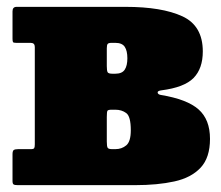

<svg xmlns="http://www.w3.org/2000/svg" viewBox="-20 -540 645 560"><path d="M69.5 -415H27Q19.5 -415 18 -417.2Q16.5 -419.5 16.5 -427V-507Q16.5 -520 28.5 -520H346.5Q452 -520 511.8 -492.5Q571.5 -465 571.5 -390Q571.5 -340 544.5 -312.5Q517.5 -285 450.5 -276.5Q439 -275 439.8 -269.8Q440.5 -264.5 449.5 -263Q525.5 -250.5 559 -221Q592.5 -191.5 592.5 -135Q592.5 -80 565 -50.8Q537.5 -21.5 488.5 -10.8Q439.5 0 374 0H32Q23 0 19.8 -2Q16.5 -4 16.5 -12V-90Q16.5 -100 20.2 -102.5Q24 -105 33 -105H70Q78 -105 79.8 -108Q81.5 -111 81.5 -119V-403Q81.5 -415 69.5 -415ZM291.5 -399V-347Q291.5 -333.5 294 -329.2Q296.5 -325 308 -325H316.5Q336 -325 343.8 -336.8Q351.5 -348.5 351.5 -370Q351.5 -392 343.8 -403.5Q336 -415 316.5 -415H305.5Q296.5 -415 294 -411.8Q291.5 -408.5 291.5 -399ZM291.5 -199V-127.5Q291.5 -113 294 -109Q296.5 -105 307 -105H316.5Q335 -105 348.2 -116Q361.5 -127 361.5 -160Q361.5 -200.5 348.2 -210.2Q335 -220 316.5 -220H305.5Q295.5 -220 293.5 -217Q291.5 -214 291.5 -199Z"/></svg>

Font: Besley* Narrow Fatface
Style: Regular
Weight: 900
Width: 4
Designer: Owen Earl
Foundry: indestructible type*
Version: Version 3.000; ttfautohint (v1.8.3)